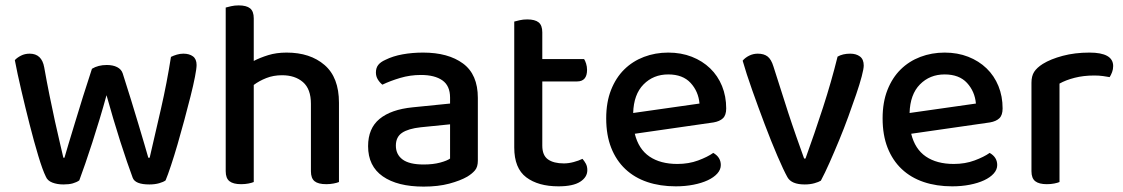

<svg xmlns="http://www.w3.org/2000/svg" viewBox="-20 -677 4166 712"><path d="M375 -324Q363 -280 349.5 -235.5Q336 -191 322.5 -149Q309 -107 296.5 -71Q284 -35 274 -8Q264 -1 250 3Q236 7 215 7Q192 7 174 0Q156 -7 150 -22Q138 -46 122 -99Q106 -152 90 -215Q74 -278 59 -342Q44 -406 35 -454Q43 -463 57.5 -470.5Q72 -478 90 -478Q135 -478 144 -427Q153 -376 163.5 -324Q174 -272 184 -226.5Q194 -181 202.5 -145.5Q211 -110 215 -92H219Q224 -110 234.5 -144.5Q245 -179 258.5 -223.5Q272 -268 288 -319.5Q304 -371 321 -422Q344 -436 376 -436Q399 -436 414.5 -428Q430 -420 435 -405Q451 -355 466 -306.5Q481 -258 493.5 -216Q506 -174 515.5 -142Q525 -110 530 -92H535Q555 -178 577 -274Q599 -370 614 -466Q624 -471 636 -474.5Q648 -478 660 -478Q682 -478 695.5 -468Q709 -458 709 -436Q709 -423 703 -392Q697 -361 686.5 -319.5Q676 -278 663.5 -231.5Q651 -185 638.5 -142Q626 -99 614 -63Q602 -27 594 -8Q586 -2 570 2.5Q554 7 534 7Q481 7 472 -18Q463 -42 451 -77Q439 -112 426 -152.5Q413 -193 400 -237Q387 -281 375 -324Z M1133 -292Q1133 -347 1103.5 -372.5Q1074 -398 1026 -398Q994 -398 967.5 -387.5Q941 -377 921 -362V-2Q914 1 901.5 3.5Q889 6 874 6Q845 6 831 -5Q817 -16 817 -42V-649Q824 -651 837 -654Q850 -657 865 -657Q894 -657 907.5 -646Q921 -635 921 -609V-451Q944 -463 974.5 -472.5Q1005 -482 1043 -482Q1130 -482 1183.5 -436Q1237 -390 1237 -296V-2Q1230 1 1217 3.5Q1204 6 1190 6Q1160 6 1146.5 -5Q1133 -16 1133 -42V-292Z M1551 -67Q1586 -67 1612 -74Q1638 -81 1649 -89V-216L1540 -205Q1494 -200 1471 -184.5Q1448 -169 1448 -137Q1448 -104 1473 -85.5Q1498 -67 1551 -67ZM1549 -482Q1642 -482 1697 -441.5Q1752 -401 1752 -314V-81Q1752 -58 1741.5 -45.5Q1731 -33 1713 -22Q1687 -7 1646 4Q1605 15 1551 15Q1454 15 1399.5 -23Q1345 -61 1345 -135Q1345 -201 1387.5 -236Q1430 -271 1510 -279L1649 -293V-315Q1649 -359 1620.5 -379Q1592 -399 1541 -399Q1501 -399 1464 -388Q1427 -377 1398 -363Q1388 -371 1381 -382.5Q1374 -394 1374 -408Q1374 -425 1382.5 -436Q1391 -447 1409 -455Q1437 -469 1473 -475.5Q1509 -482 1549 -482Z M1991 -137Q1991 -101 2012 -86Q2033 -71 2071 -71Q2088 -71 2107 -76Q2126 -81 2140 -88Q2147 -80 2152.5 -70Q2158 -60 2158 -46Q2158 -20 2131.5 -3Q2105 14 2051 14Q1976 14 1931.5 -19.5Q1887 -53 1887 -130V-597Q1894 -599 1907 -602Q1920 -605 1935 -605Q1964 -605 1977.5 -594Q1991 -583 1991 -557V-458H2146Q2150 -452 2153.5 -441Q2157 -430 2157 -418Q2157 -375 2120 -375H1991V-137Z M2334 -181Q2348 -124 2388.5 -96.5Q2429 -69 2492 -69Q2534 -69 2569 -82Q2604 -95 2625 -110Q2653 -94 2653 -65Q2653 -48 2640 -33.5Q2627 -19 2604.5 -8.5Q2582 2 2551.5 8Q2521 14 2486 14Q2428 14 2380.5 -2Q2333 -18 2299 -50Q2265 -82 2246.5 -129Q2228 -176 2228 -238Q2228 -298 2246 -343.5Q2264 -389 2295 -419.5Q2326 -450 2368 -466Q2410 -482 2458 -482Q2506 -482 2545.5 -466.5Q2585 -451 2613.5 -423.5Q2642 -396 2657.5 -358Q2673 -320 2673 -275Q2673 -250 2661 -238.5Q2649 -227 2626 -223ZM2458 -401Q2403 -401 2366.5 -364Q2330 -327 2328 -258L2574 -293Q2570 -338 2541 -369.5Q2512 -401 2458 -401Z M3133 -478Q3155 -478 3169 -467.5Q3183 -457 3183 -434Q3183 -422 3175.5 -393.5Q3168 -365 3155 -327Q3142 -289 3126 -245Q3110 -201 3092 -157.5Q3074 -114 3056.5 -74.5Q3039 -35 3024 -7Q3016 -2 3000 2.5Q2984 7 2964 7Q2915 7 2900 -20Q2886 -45 2863 -98.5Q2840 -152 2816 -215.5Q2792 -279 2769.5 -342.5Q2747 -406 2734 -452Q2743 -463 2758 -470.5Q2773 -478 2790 -478Q2813 -478 2826.5 -467.5Q2840 -457 2848 -431L2903 -259Q2909 -240 2917 -217Q2925 -194 2933 -170.5Q2941 -147 2949 -125.5Q2957 -104 2962 -89H2967Q3001 -183 3032 -278.5Q3063 -374 3086 -467Q3105 -478 3133 -478Z M3359 -181Q3373 -124 3413.5 -96.5Q3454 -69 3517 -69Q3559 -69 3594 -82Q3629 -95 3650 -110Q3678 -94 3678 -65Q3678 -48 3665 -33.5Q3652 -19 3629.5 -8.5Q3607 2 3576.5 8Q3546 14 3511 14Q3453 14 3405.5 -2Q3358 -18 3324 -50Q3290 -82 3271.5 -129Q3253 -176 3253 -238Q3253 -298 3271 -343.5Q3289 -389 3320 -419.5Q3351 -450 3393 -466Q3435 -482 3483 -482Q3531 -482 3570.5 -466.5Q3610 -451 3638.5 -423.5Q3667 -396 3682.5 -358Q3698 -320 3698 -275Q3698 -250 3686 -238.5Q3674 -227 3651 -223ZM3483 -401Q3428 -401 3391.5 -364Q3355 -327 3353 -258L3599 -293Q3595 -338 3566 -369.5Q3537 -401 3483 -401Z M3909 -2Q3902 1 3889.5 3.5Q3877 6 3862 6Q3833 6 3819 -5Q3805 -16 3805 -42V-370Q3805 -395 3815 -410.5Q3825 -426 3847 -440Q3876 -458 3921 -470Q3966 -482 4020 -482Q4108 -482 4108 -432Q4108 -420 4104 -409.5Q4100 -399 4095 -391Q4085 -393 4070 -395Q4055 -397 4038 -397Q3998 -397 3965 -388.5Q3932 -380 3909 -367Z"/></svg>

Font: Baloo Bhai 2 Medium
Style: Regular
Weight: 500
Designer: Supriya Tembe, Noopur Datye and Ek Type
Foundry: Ek Type
Version: Version 1.640;PS 1.000;hotconv 16.6.51;makeotf.lib2.5.65220;